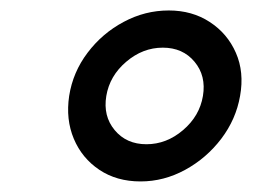

<svg xmlns="http://www.w3.org/2000/svg" viewBox="-20 -753 495 367"><path d="M248.6 -406.2Q203.1 -406.2 169.9 -428.4Q136.7 -450.6 121.1 -487.7Q105.5 -524.9 112.2 -569.6Q119.3 -615.1 147.4 -652.2Q175.4 -689.3 216.3 -711.1Q257.1 -733 302.6 -733Q347.3 -733 381 -710.9Q414.8 -688.9 430.9 -652Q447.1 -615.1 438.9 -569.6Q431.1 -524.9 402.9 -487.7Q374.6 -450.6 334 -428.4Q293.3 -406.2 248.6 -406.2ZM259.9 -477.3Q298.3 -477.3 329.9 -504.3Q361.5 -531.2 367.9 -569.6Q374.3 -608 351.9 -634.9Q329.5 -661.9 291.2 -661.9Q252.8 -661.9 221.2 -634.9Q189.6 -608 183.2 -569.6Q176.8 -531.2 199.2 -504.3Q221.6 -477.3 259.9 -477.3Z"/></svg>

Font: Inter UI
Style: Italic
Weight: 400
Italic angle: -9.39999°
Designer: Rasmus Andersson
Foundry: rsms
Version: 3.2;8d6f07862